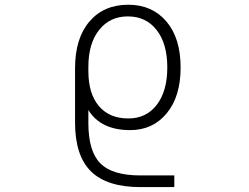

<svg xmlns="http://www.w3.org/2000/svg" viewBox="-20 -553 1040 803"><path d="M514.6 -484.4Q439.5 -484.4 394.5 -427.7Q349.6 -371.1 349.6 -273.4V-255.9Q349.6 -161.1 393.6 -109.4Q437.5 -57.6 516.6 -57.6Q591.8 -57.6 635.7 -114.7Q679.7 -171.9 679.7 -271Q679.7 -370.1 635.3 -427.2Q590.8 -484.4 514.6 -484.4ZM349.6 -92.8V-38.1Q349.6 80.1 399.9 130.4Q450.2 180.7 567.4 180.7H709V229.5H567.4Q427.7 229.5 360.8 164.1Q293.9 98.6 293.9 -40V-267.6Q293.9 -392.6 354 -462.9Q414.1 -533.2 516.6 -533.2Q616.2 -533.2 675.8 -463.4Q735.4 -393.6 735.4 -270.5Q735.4 -149.4 677.2 -79.1Q619.1 -8.8 524.4 -8.8Q401.4 -8.8 349.6 -92.8Z"/></svg>

Font: GenEi Gothic M Light
Style: Regular
Weight: 300
Designer: o_tamon (Modified); [Source Han Sans]
Ryoko NISHIZUKA  (kana & ideographs); Paul D. Hunt (Latin, Greek & Cyrillic); Wenl
Version: Version 1.1a;Original Version 1.004